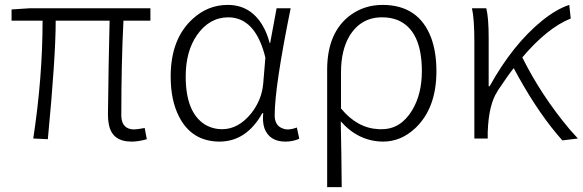

<svg xmlns="http://www.w3.org/2000/svg" viewBox="-20 -567 2386 786"><path d="M518.6 12.7Q439.5 12.7 425.8 -56.6Q421.9 -74.2 421.9 -97.7Q421.9 -135.7 424.8 -300.8Q427.7 -427.7 428.7 -482.4H208Q208 -333 175.8 2.9L116.2 0Q154.3 -251 154.3 -482.4H27.3V-528.3L101.6 -533.2H595.7V-482.4H485.4Q476.6 -310.5 476.6 -91.8Q478.5 -38.1 528.3 -37.1Q540 -37.1 572.3 -43L581.1 2.9Q546.9 12.7 518.6 12.7Z M879.9 12.7Q763.7 12.7 711.9 -91.8Q678.7 -157.2 678.7 -253.9Q678.7 -409.2 770.5 -491.2Q832 -546.9 912.1 -546.9Q1003.9 -546.9 1053.7 -464.8Q1073.2 -432.6 1084 -390.6H1085.9L1112.3 -533.2H1169.9Q1104.5 -211.9 1104.5 -94.7Q1104.5 -50.8 1140.6 -40Q1148.4 -37.1 1157.2 -37.1Q1173.8 -37.1 1195.3 -44.9L1205.1 1Q1178.7 12.7 1148.4 12.7Q1083 12.7 1062.5 -42Q1053.7 -69.3 1057.6 -103.5H1053.7Q989.3 11.7 879.9 12.7ZM889.6 -38.1Q956.1 -38.1 1008.8 -103.5Q1051.8 -158.2 1057.6 -225.6L1066.4 -331.1Q1026.4 -495.1 915 -496.1Q836.9 -496.1 786.1 -422.9Q740.2 -356.4 740.2 -253.9Q740.2 -107.4 818.4 -57.6Q850.6 -38.1 889.6 -38.1Z M1319.3 199.2V-281.2Q1319.3 -436.5 1417 -506.8Q1473.6 -546.9 1545.9 -546.9Q1694.3 -546.9 1745.1 -412.1Q1766.6 -353.5 1766.6 -275.4Q1766.6 -124 1679.7 -42Q1621.1 12.7 1547.9 12.7Q1447.3 11.7 1375 -70.3Q1377.9 67.4 1378.9 199.2ZM1543 -38.1Q1620.1 -38.1 1667 -115.2Q1707 -181.6 1707 -275.4Q1707 -444.3 1606.4 -485.4Q1578.1 -496.1 1543.9 -496.1Q1457 -496.1 1410.2 -418.9Q1376 -360.4 1376 -271.5V-123Q1442.4 -42 1531.2 -38.1Q1538.1 -38.1 1543 -38.1Z M2345.7 0 2282.2 7.8Q2189.5 -95.7 2101.6 -253.9Q2091.8 -271.5 2083 -288.1Q2059.6 -258.8 2016.6 -194.3V-193.4Q1980.5 -139.6 1976.6 -26.4V0H1921.9V-394.5Q1921.9 -490.2 1912.1 -533.2H1970.7Q1980.5 -495.1 1980.5 -412.1V-213.9H1984.4Q2079.1 -384.8 2199.2 -482.4Q2258.8 -530.3 2310.5 -546.9L2316.4 -491.2Q2220.7 -453.1 2118.2 -332Q2195.3 -176.8 2311.5 -38.1Q2329.1 -17.6 2345.7 0Z"/></svg>

Font: Taipei Sans TC Beta Light
Style: Regular
Weight: 300
Designer: JT Foundry
Foundry: JT Foundry
Version: Version 1.000